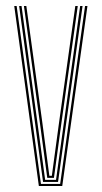

<svg xmlns="http://www.w3.org/2000/svg" viewBox="-20 -620 339 640"><path d="M109.5 0 27.5 -600H35.5L116.5 -6.8H180.5L263.5 -600H271.5L187.5 0ZM123.5 -13.5 97.2 -207.2 43.8 -600H51.8L105 -209.5L130.5 -20.5H166.8L192.5 -208L247.2 -600H255.2L200 -205.2L173.5 -13.5ZM137.5 -27.2 112.8 -211.8 59.8 -600H67.8L120.8 -213.8L144.5 -34H152.8L177 -212.8L231 -600H239.2L184.8 -210.8L159.8 -27.2Z"/></svg>

Font: Big Shoulders Inline Text Thin Thin
Style: Regular
Weight: 250
Version: Version 2.002